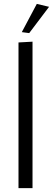

<svg xmlns="http://www.w3.org/2000/svg" viewBox="-20 -966 272 986"><path d="M169 -946 232 -931 130 -796 92 -801ZM147 -752V0H75V-748Z"/></svg>

Font: Arsenal
Style: Regular
Weight: 400
Designer: Andrij Shevchenko
Foundry: Stairsfor.com
Version: Version 1.000